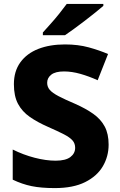

<svg xmlns="http://www.w3.org/2000/svg" viewBox="-20 -951 611 981"><path d="M535 -212Q535 -152 505.5 -101.5Q476 -51 415 -20.5Q354 10 260 10Q190 10 141.5 0Q93 -10 45 -33V-187Q99 -160 157 -145Q215 -130 264 -130Q315 -130 339.5 -148.5Q364 -167 364 -196Q364 -218 350.5 -233.5Q337 -249 307 -264.5Q277 -280 227 -302Q172 -326 132.5 -353.5Q93 -381 72 -420.5Q51 -460 51 -521Q51 -587 84 -632.5Q117 -678 175.5 -701Q234 -724 312 -724Q379 -724 433.5 -709Q488 -694 532 -675L479 -541Q435 -561 391 -573.5Q347 -586 307 -586Q263 -586 242 -569.5Q221 -553 221 -528Q221 -507 234.5 -491.5Q248 -476 279.5 -459.5Q311 -443 365 -420Q419 -396 457 -369Q495 -342 515 -304.5Q535 -267 535 -212ZM508 -921Q492 -907 467 -887Q442 -867 413.5 -845Q385 -823 358 -803.5Q331 -784 312 -771H199V-785Q215 -803 238 -828.5Q261 -854 283 -881.5Q305 -909 321 -931H508Z"/></svg>

Font: Noto Sans Georgian ExtraBold
Style: Regular
Weight: 800
Designer: Monotype Design Team, Akaki Razmadze
Foundry: Google LLC
Version: Version 2.005; ttfautohint (v1.8.4.7-5d5b)